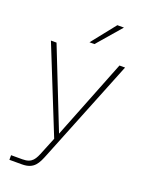

<svg xmlns="http://www.w3.org/2000/svg" viewBox="-170 -813 830 1095"><g transform="rotate(20 245.0 -266.0)"><path d="M30 200H106C180 200 198 158 221 100L470 -520H436L245 -37L54 -520H20L229 0L192 91C172 141 159 172 99 172H30ZM230 -586H260L386 -732H346Z"/></g></svg>

Font: Aspekta 100
Style: Regular
Weight: 100
Designer: Ivo Dolenc
Version: Version 2.000